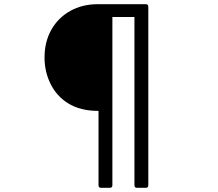

<svg xmlns="http://www.w3.org/2000/svg" viewBox="-20 -826 1040 914"><path d="M449 56V-298Q361 -298 303 -335Q249 -369 220.5 -427Q192 -485 192 -552Q192 -627 224.5 -684.5Q257 -742 314.5 -774Q372 -806 445 -806H674Q686 -806 686 -794V56Q686 68 674 68H632Q620 68 620 56V-745H515V56Q515 68 503 68H461Q449 68 449 56Z"/></svg>

Font: LINE Seed JP_TTF Regular
Style: Regular
Weight: 400
Designer: LINE & Fontrix & Fontworks
Version: Version 1.002